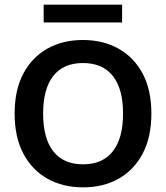

<svg xmlns="http://www.w3.org/2000/svg" viewBox="-20 -780 709 820"><path d="M333.5 -609.2Q420.2 -609.2 486.2 -572.2Q552.2 -535.2 589.4 -465.4Q626.5 -395.5 626.5 -295Q626.5 -194.5 589.4 -124.1Q552.2 -53.8 486.6 -16.8Q421 20.2 334.5 20.2Q248.8 20.2 182.8 -16.8Q116.8 -53.8 79.6 -124.1Q42.5 -194.5 42.5 -295Q42.5 -395.5 79.5 -465.4Q116.5 -535.2 182.1 -572.2Q247.8 -609.2 333.5 -609.2ZM334.5 -510.8Q250.8 -510.8 207.5 -455.6Q164.2 -400.5 164.2 -295Q164.2 -189.2 207.5 -133.8Q250.8 -78.2 334.5 -78.2Q418.2 -78.2 461.9 -133.8Q505.5 -189.2 505.5 -295Q505.5 -400.5 461.9 -455.6Q418.2 -510.8 334.5 -510.8ZM166.5 -760.2H501.5V-684H166.5Z"/></svg>

Font: Podkova VF Beta
Style: Regular
Weight: 400
Designer: Ilya Yudin
Foundry: Cyreal (www.cyreal.org)
Version: Version 2.100